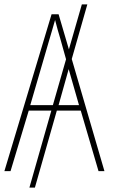

<svg xmlns="http://www.w3.org/2000/svg" viewBox="-20 -780 517 875"><path d="M118 -301 206 -603Q212 -625 218.5 -645.5Q225 -666 231 -689Q237 -664 243 -644Q249 -624 255 -603L281 -510L221 -301ZM340 -301H247L293 -465ZM348 -276 429 0H456L307 -511L378 -760H353L294 -555L247 -715H215L0 0H28L111 -276H214L114 75H139L239 -276Z"/></svg>

Font: Noto Sans Display SemiCondensed Thin
Style: Regular
Weight: 250
Width: 4
Designer: Monotype Design team
Foundry: Monotype Imaging Inc.
Version: 1.000